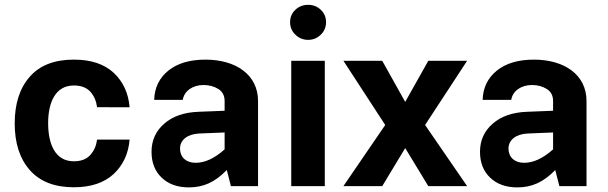

<svg xmlns="http://www.w3.org/2000/svg" viewBox="-20 -791 2584 816"><path d="M293.9 -537.6C211.9 -537.6 149.4 -513.7 106.9 -465.3C64 -417 42.5 -350.6 42.5 -266.6C42.5 -182.6 64 -116.2 106.9 -67.9C149.4 -19.5 211.9 4.9 293.9 4.9C366.7 4.9 422.9 -14.2 463.4 -51.8C503.4 -89.4 525.9 -138.2 530.8 -197.8H392.6C389.2 -171.9 379.9 -150.4 363.8 -132.3C347.7 -114.3 324.2 -105.5 293.9 -105.5C214.4 -105.5 184.6 -178.7 184.6 -267.6C184.6 -355.5 215.3 -427.7 293.9 -427.7C324.2 -427.7 347.7 -418.9 363.8 -401.4C379.9 -383.3 389.2 -361.3 392.6 -335.4L530.8 -335C525.9 -395 503.4 -443.8 463.4 -481.4C422.9 -519 366.7 -537.6 293.9 -537.6Z M1076.7 -361.8C1076.7 -473.1 982.9 -537.6 853 -537.6C786.6 -537.6 734.4 -522 695.8 -491.2C657.2 -460 636.7 -418.5 635.3 -366.7H756.8C762.7 -403.8 797.9 -429.7 845.2 -429.7C869.1 -429.7 890.1 -423.8 908.2 -412.6C925.8 -401.4 934.6 -384.3 934.6 -361.8V-320.3L823.2 -315.9C762.2 -313.5 713.9 -296.9 678.2 -265.6C642.1 -234.4 624 -194.3 624 -146C624 -100.1 638.2 -63.5 667 -36.1C695.8 -8.3 734.4 5.4 782.7 5.4C843.3 5.4 892.6 -15.6 943.8 -68.4L961.4 0H1076.7ZM745.1 -159.7C745.1 -195.3 775.4 -221.2 826.7 -223.6L934.6 -228V-156.2C892.1 -118.2 851.1 -99.1 811.5 -99.1C770.5 -99.1 745.1 -123 745.1 -159.7Z M1212.9 -696.8C1212.9 -675.8 1220.2 -658.2 1235.4 -643.6C1250.5 -628.9 1268.6 -621.6 1289.6 -621.6C1310.5 -621.6 1328.1 -628.9 1343.3 -643.6C1358.4 -658.2 1365.7 -675.8 1365.7 -696.8C1365.7 -717.8 1358.4 -735.4 1343.3 -749.5C1328.1 -763.7 1310.5 -770.5 1289.6 -770.5C1268.6 -770.5 1250.5 -763.7 1235.4 -749.5C1220.2 -735.4 1212.9 -717.8 1212.9 -696.8ZM1217.8 0H1360.4V-532.7H1217.8Z M1702.1 -357.9 1604.5 -532.7H1439.5L1617.2 -259.8L1439.5 0H1604.5L1702.1 -161.6L1800.3 0H1965.3L1786.6 -259.8L1965.3 -532.7H1800.3Z M2472.7 -361.8C2472.7 -473.1 2378.9 -537.6 2249 -537.6C2182.6 -537.6 2130.4 -522 2091.8 -491.2C2053.2 -460 2032.7 -418.5 2031.2 -366.7H2152.8C2158.7 -403.8 2193.8 -429.7 2241.2 -429.7C2265.1 -429.7 2286.1 -423.8 2304.2 -412.6C2321.8 -401.4 2330.6 -384.3 2330.6 -361.8V-320.3L2219.2 -315.9C2158.2 -313.5 2109.9 -296.9 2074.2 -265.6C2038.1 -234.4 2020 -194.3 2020 -146C2020 -100.1 2034.2 -63.5 2063 -36.1C2091.8 -8.3 2130.4 5.4 2178.7 5.4C2239.3 5.4 2288.6 -15.6 2339.8 -68.4L2357.4 0H2472.7ZM2141.1 -159.7C2141.1 -195.3 2171.4 -221.2 2222.7 -223.6L2330.6 -228V-156.2C2288.1 -118.2 2247.1 -99.1 2207.5 -99.1C2166.5 -99.1 2141.1 -123 2141.1 -159.7Z"/></svg>

Font: Estedad Bold
Style: Regular
Weight: 700
Designer: Amin Abedi
Version: Version 7.3